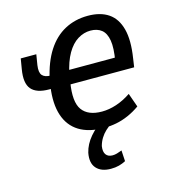

<svg xmlns="http://www.w3.org/2000/svg" viewBox="-105 -587 779 870"><g transform="rotate(-15 284.5 -152.5)"><path d="M327 9Q256 9 210.5 -19Q165 -47 147 -101.5Q129 -156 140 -234L149 -224H131Q72 -224 48 -252.5Q24 -281 35 -345L43 -393H116L108 -344Q103 -310 115 -296.5Q127 -283 154 -283H171L145 -267Q162 -345 195.5 -397Q229 -449 277.5 -475Q326 -501 386 -501Q445 -501 482.5 -475.5Q520 -450 534 -397Q548 -344 535 -262L529 -221H216L232 -231Q217 -141 244.5 -103Q272 -65 337 -65Q370 -65 405 -76.5Q440 -88 474 -111L497 -46Q470 -27 441.5 -14.5Q413 -2 384.5 3.5Q356 9 327 9ZM380 -433Q349 -433 320.5 -415.5Q292 -398 270.5 -361Q249 -324 237 -266L228 -286H471L453 -268Q464 -330 458 -365.5Q452 -401 432 -417Q412 -433 380 -433ZM309 196Q264 196 241.5 171Q219 146 228 99Q237 61 265.5 27.5Q294 -6 338 -33L361 0Q348 8 334 21Q320 34 310 50.5Q300 67 295 86Q291 112 301 125.5Q311 139 332 139Q342 139 352.5 136Q363 133 376 128L379 179Q364 187 347 191.5Q330 196 309 196Z"/></g></svg>

Font: Nunito Sans 10pt Condensed SemiBold
Style: Italic
Weight: 600
Width: 3
Italic angle: -9°
Designer: Vernon Adams
Foundry: Vernon Adams
Version: Version 3.101;gftools[0.9.27]